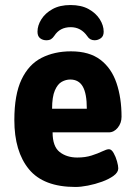

<svg xmlns="http://www.w3.org/2000/svg" viewBox="-20 -735 537 763"><path d="M280 8Q153 8 95 -62.5Q37 -133 37 -258Q37 -359 65.5 -419Q94 -479 145 -505Q196 -531 262 -531Q335 -531 379 -497.5Q423 -464 443 -405Q463 -346 463 -271Q463 -246 448 -227.5Q433 -209 412 -209H189Q189 -153 217 -131Q245 -109 287 -109Q319 -109 344 -117Q369 -125 386.5 -133.5Q404 -142 413 -142Q423 -142 431.5 -127Q440 -112 445 -94Q450 -76 450 -66Q450 -50 431.5 -36.5Q413 -23 385.5 -13Q358 -3 329.5 2.5Q301 8 280 8ZM187 -303H325Q325 -363 309 -391Q293 -419 259 -419Q242 -419 225.5 -410Q209 -401 198 -375.5Q187 -350 187 -303ZM260 -715Q303 -715 332 -699Q361 -683 376.5 -658.5Q392 -634 392 -609Q392 -591 380.5 -583Q369 -575 356 -575Q337 -575 327 -591Q302 -627 261 -627Q218 -627 196 -593Q190 -584 183 -579.5Q176 -575 164 -575Q150 -575 139.5 -583Q129 -591 129 -609Q129 -634 144.5 -658.5Q160 -683 189 -699Q218 -715 260 -715Z"/></svg>

Font: Asap Semi Condensed
Style: Bold
Weight: 700
Width: 4
Designer: Pablo Cosgaya
Foundry: Omnibus-Type
Version: Version 3.001; ttfautohint (v1.8.4.7-5d5b)